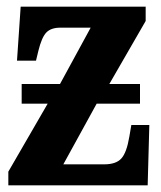

<svg xmlns="http://www.w3.org/2000/svg" viewBox="-20 -556 482 576"><path d="M5 -41 123 -245H45V-304H160L252 -473H161Q133 -473 119 -458.5Q105 -444 95 -403L88 -374H31L42 -536H417V-493L308 -304H400V-245H270L170 -63H293Q328 -63 344 -80.5Q360 -98 368 -146L374 -181H428L423 0H5Z"/></svg>

Font: Noto Serif CondExtraBold
Style: Regular
Weight: 800
Width: 3
Designer: Monotype Design Team
Foundry: Monotype Imaging Inc.
Version: Version 1.001